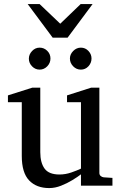

<svg xmlns="http://www.w3.org/2000/svg" viewBox="-20 -936 609 968"><path d="M546.9 0H388.2V-57.1Q371.1 -43.9 344.7 -27.8Q318.4 -11.7 288.1 0.2Q257.8 12.2 228 12.2Q163.6 12.2 126.7 -26.6Q89.8 -65.4 89.8 -149.9V-420.9H20V-455.1L143.1 -494.1H183.1V-168.9Q183.1 -115.7 204.8 -85.9Q226.6 -56.2 279.8 -56.2Q310.5 -56.2 340.3 -66.7Q370.1 -77.1 388.2 -85.9V-420.9H317.9V-455.1L439.9 -494.1H481V-64Q481 -54.7 487.5 -48.8Q494.1 -43 502.9 -42L546.9 -39.1ZM441.4 -641.1Q441.4 -618.7 425.8 -601.8Q410.2 -585 387.7 -585Q365.2 -585 348.9 -601.8Q332.5 -618.7 332.5 -641.1Q332.5 -662.1 349.1 -679Q365.7 -695.8 387.7 -695.8Q410.2 -695.8 425.8 -679.2Q441.4 -662.6 441.4 -641.1ZM234.4 -641.1Q234.4 -618.7 218.3 -601.8Q202.1 -585 179.7 -585Q157.7 -585 141.6 -601.6Q125.5 -618.2 125.5 -640.1Q125.5 -661.6 141.6 -678.7Q157.7 -695.8 179.7 -695.8Q202.1 -695.8 218.3 -679.7Q234.4 -663.6 234.4 -641.1ZM446.8 -915.5 320.8 -746.1H245.6L119.6 -915.5H179.7L283.7 -816.4L386.7 -915.5Z"/></svg>

Font: Charis
Style: Regular
Weight: 400
Designer: Walt Agee, Miriam Martin, Annie Olsen, Victor Gaultney, Lorna Priest, Alan Ward, Bob Hallissy, Martin Hosken, Sharon Cor
Foundry: SIL Global
Version: Version 7.000